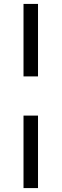

<svg xmlns="http://www.w3.org/2000/svg" viewBox="-20 -760 314 980"><path d="M100 -170H174V200H100ZM100 -370V-740H174V-370Z"/></svg>

Font: Oxanium ExtraLight
Style: Regular
Weight: 400
Version: Version 2.000